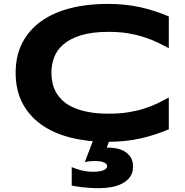

<svg xmlns="http://www.w3.org/2000/svg" viewBox="-20 -708 948 983"><path d="M844.2 -45.9Q809.1 -31.2 773.4 -19.5Q737.8 -7.8 699.7 0.7Q661.6 9.3 619.4 13.7Q577.1 18.1 528.8 18.1Q426.3 18.1 340.1 -3.9Q253.9 -25.9 191.7 -70.1Q129.4 -114.3 94.7 -180.4Q60.1 -246.6 60.1 -335Q60.1 -423.3 94.7 -489.5Q129.4 -555.7 191.7 -599.9Q253.9 -644 340.1 -666Q426.3 -688 528.8 -688Q577.1 -688 619.4 -683.6Q661.6 -679.2 699.7 -670.7Q737.8 -662.1 773.4 -650.4Q809.1 -638.7 844.2 -624V-460.9Q816.4 -476.1 785.6 -491Q754.9 -505.9 717.8 -517.8Q680.7 -529.8 636.2 -537.4Q591.8 -544.9 536.1 -544.9Q450.7 -544.9 394.3 -527.3Q337.9 -509.8 304.2 -480.5Q270.5 -451.2 256.8 -413.3Q243.2 -375.5 243.2 -335Q243.2 -308.1 249 -282Q254.9 -255.9 268.6 -232.7Q282.2 -209.5 304.2 -189.9Q326.2 -170.4 358.9 -156.2Q391.6 -142.1 435.3 -134Q479 -126 536.1 -126Q591.8 -126 636.2 -133.1Q680.7 -140.1 717.8 -151.9Q754.9 -163.6 785.6 -178.5Q816.4 -193.4 844.2 -209V-45.9ZM526.4 47.4Q547.4 47.4 571.3 51Q595.2 54.7 615 65.4Q634.8 76.2 647.9 95.2Q661.1 114.3 661.1 145.5Q661.1 176.8 645.8 197.8Q630.4 218.8 605.5 231.7Q580.6 244.6 549.8 250Q519 255.4 488.3 255.4Q460.9 255.4 439.2 253.9Q417.5 252.4 400.6 250.5Q383.8 248.5 370.6 246.3Q357.4 244.1 347.2 242.2V147.5Q369.1 157.2 397.5 164.3Q425.8 171.4 456.1 171.4Q471.2 171.4 484.6 169.7Q498 168 507.6 164.6Q517.1 161.1 522.7 155.8Q528.3 150.4 528.3 143.1Q528.3 134.3 521.7 129.2Q515.1 124 505.4 121.1Q495.6 118.2 484.9 117.2Q474.1 116.2 465.3 116.2Q452.6 116.2 439 117.7Q425.3 119.1 414.1 122.1L460.9 -0.5H544.9Z"/></svg>

Font: Syncopate
Style: Bold
Weight: 700
Designer: Astigmatic (AOETI)
Foundry: Astigmatic (AOETI)
Version: Version 1.001 2011